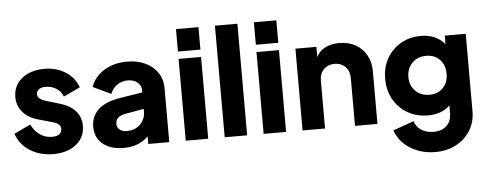

<svg xmlns="http://www.w3.org/2000/svg" viewBox="-58 -901 3241 1277"><g transform="rotate(-5 1562.5 -262.5)"><path d="M269 12Q364 12 422 -35Q480 -82 480 -158Q480 -217 444 -257.5Q408 -298 340 -318L253 -344Q194 -361 194 -393Q194 -414 210.5 -426Q227 -438 256 -438Q296 -438 327.5 -417.5Q359 -397 371 -363L482 -415Q457 -483 396.5 -520.5Q336 -558 256 -558Q195 -558 148 -536.5Q101 -515 75 -477Q49 -439 49 -388Q49 -330 85 -287.5Q121 -245 188 -226L281 -200Q335 -185 335 -152Q335 -103 269 -103Q225 -103 189 -128Q153 -153 132 -197L22 -145Q46 -73 112.5 -30.5Q179 12 269 12Z M739 12Q841 12 903 -51V0H1043V-360Q1043 -419 1013.5 -463.5Q984 -508 931 -533Q878 -558 809 -558Q722 -558 656.5 -518Q591 -478 567 -410L687 -353Q701 -389 731.5 -411Q762 -433 802 -433Q844 -433 868.5 -412Q893 -391 893 -360V-345L742 -321Q644 -305 596 -260Q548 -215 548 -146Q548 -72 599.5 -30Q651 12 739 12ZM703 -151Q703 -178 720 -192.5Q737 -207 769 -213L893 -235V-218Q893 -168 859 -133Q825 -98 769 -98Q741 -98 722 -112Q703 -126 703 -151Z M1153 -595H1303V-745H1153ZM1153 0H1303V-546H1153Z M1413 0H1563V-745H1413Z M1673 -595H1823V-745H1673ZM1673 0H1823V-546H1673Z M1933 0H2083V-319Q2083 -366 2111 -394.5Q2139 -423 2183 -423Q2227 -423 2255 -394.5Q2283 -366 2283 -319V0H2433V-351Q2433 -413 2407 -459.5Q2381 -506 2334.5 -532Q2288 -558 2226 -558Q2174 -558 2134 -538.5Q2094 -519 2073 -479V-546H1933Z M2800 220Q2879 220 2939.5 188Q3000 156 3035 99.5Q3070 43 3070 -29V-546H2930V-489Q2872 -558 2771 -558Q2696 -558 2637 -524Q2578 -490 2544 -430.5Q2510 -371 2510 -294Q2510 -217 2544 -156.5Q2578 -96 2638 -61.5Q2698 -27 2774 -27Q2866 -27 2920 -81V-29Q2920 24 2888 54.5Q2856 85 2800 85Q2753 85 2719 63Q2685 41 2674 3L2535 52Q2552 103 2590.5 140.5Q2629 178 2683 199Q2737 220 2800 220ZM2795 -163Q2738 -163 2701.5 -199Q2665 -235 2665 -292Q2665 -350 2701.5 -386.5Q2738 -423 2795 -423Q2851 -423 2885.5 -387Q2920 -351 2920 -292Q2920 -234 2885.5 -198.5Q2851 -163 2795 -163Z"/></g></svg>

Font: Plus Jakarta Sans ExtraBold
Style: Regular
Weight: 800
Designer: Gumpita Rahayu
Foundry: Tokotype
Version: Version 2.004; ttfautohint (v1.8.3)